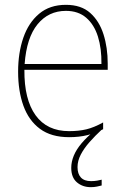

<svg xmlns="http://www.w3.org/2000/svg" viewBox="-20 -558 521 795"><path d="M301 134Q301 162 315 177Q329 192 357 192Q370 192 382 190Q394 188 401 186V210Q393 212 381.5 214.5Q370 217 356 217Q322 217 298.5 197Q275 177 275 137Q275 112 285.5 86.5Q296 61 318 35Q340 9 373 -18L401 -21Q374 4 351 30Q328 56 314.5 82Q301 108 301 134ZM253 -538Q316 -538 353.5 -504.5Q391 -471 408.5 -416Q426 -361 426 -295V-269H81Q80 -146 127.5 -80.5Q175 -15 266 -15Q306 -15 337.5 -22.5Q369 -30 407 -51V-23Q376 -7 342 1.5Q308 10 266 10Q192 10 145.5 -24.5Q99 -59 77 -120Q55 -181 55 -261Q55 -339 76.5 -401.5Q98 -464 142 -501Q186 -538 253 -538ZM253 -513Q181 -513 135.5 -457.5Q90 -402 82 -293H400Q401 -357 385.5 -406.5Q370 -456 337 -484.5Q304 -513 253 -513Z"/></svg>

Font: Noto Sans Khmer SemiCondensed Thin
Style: Regular
Weight: 250
Width: 4
Designer: Danh Hong and the Monotype Design Team
Foundry: Monotype Imaging Inc.
Version: Version 2.004